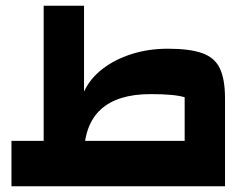

<svg xmlns="http://www.w3.org/2000/svg" viewBox="-20 -650 877 670"><path d="M765.2 -158.4V0H20V-158.4ZM624.4 0V-310.6Q589.4 -321.6 505.8 -321.6Q390 -321.6 331.6 -268Q273.2 -214.4 273.2 -107.2H132.4V-630H273.2V-330.1Q293.9 -375.4 337.1 -409Q380.3 -442.6 439.2 -461.3Q498.1 -480 565.6 -480Q642.6 -480 686 -464.4Q729.4 -448.9 747.3 -411.1Q765.2 -373.3 765.2 -306.8V0Z"/></svg>

Font: Changa
Style: Regular
Weight: 400
Designer: Eduardo Rodriguez Tunni
Foundry: Eduardo Rodriguez Tunni
Version: Version 3.003